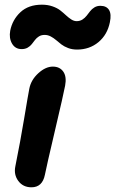

<svg xmlns="http://www.w3.org/2000/svg" viewBox="-20 -795 495 825"><path d="M73.2 -584Q45.4 -584 31.7 -607.7Q18.1 -631.3 23.9 -663.1Q33.2 -710 67.6 -742.4Q102.1 -774.9 160.2 -774.9Q185.1 -774.9 205.8 -767.6Q226.6 -760.3 239.7 -749.8Q252.9 -739.3 263.9 -729Q274.9 -718.8 286.4 -711.4Q297.9 -704.1 309.1 -704.1Q323.2 -704.1 334 -710.9Q344.7 -717.8 352.3 -727.5Q359.9 -737.3 367.2 -746.8Q374.5 -756.3 385.7 -763.2Q397 -770 411.1 -770Q437.5 -770 448.5 -752.2Q459.5 -734.4 452.1 -699.2Q441.4 -646 403.1 -614Q364.7 -582 311 -582Q290 -582 272.7 -588.6Q255.4 -595.2 243.7 -604.2Q231.9 -613.3 221.2 -622.6Q210.4 -631.8 198 -638.4Q185.5 -645 171.9 -645Q157.7 -645 147.5 -638.7Q137.2 -632.3 130.4 -623.3Q123.5 -614.3 116.7 -605.5Q109.9 -596.7 98.9 -590.3Q87.9 -584 73.2 -584ZM115.2 9.8Q79.1 9.8 58.8 -17.3Q38.6 -44.4 45.9 -80.1Q67.4 -187 84 -286.9Q100.6 -386.7 106 -414.1Q113.3 -451.7 144.5 -480.2Q175.8 -508.8 207 -508.8Q236.8 -508.8 252 -487.1Q267.1 -465.3 259.8 -426.8Q252.9 -390.1 216.3 -234.6Q179.7 -79.1 172.9 -43.9Q162.1 9.8 115.2 9.8Z"/></svg>

Font: Shantell Sans Normal
Style: Italic
Weight: 600
Italic angle: -11.31°
Designer: Stephen Nixon, Anya Danilova, Shantell Martin
Foundry: Arrow Type
Version: Version 1.006;[559af2be0]